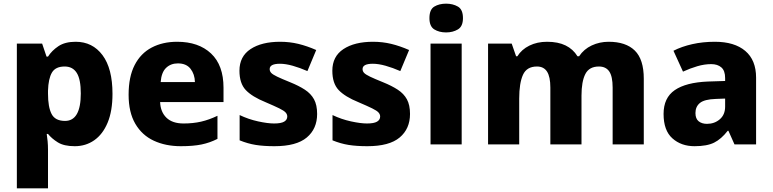

<svg xmlns="http://www.w3.org/2000/svg" viewBox="-20 -788 4217 1048"><path d="M393 -560Q485 -560 539.5 -487Q594 -414 594 -276Q594 -182 567.5 -118.5Q541 -55 494.5 -22.5Q448 10 388 10Q329 10 295.5 -11Q262 -32 242 -57H235Q238 -38 240 -16.5Q242 5 242 29V240H72V-550H210L234 -479H242Q263 -512 299 -536Q335 -560 393 -560ZM333 -425Q283 -425 263.5 -392Q244 -359 242 -293V-277Q242 -204 261.5 -166Q281 -128 335 -128Q421 -128 421 -278Q421 -355 399 -390Q377 -425 333 -425Z M947 -560Q1064 -560 1132 -496Q1200 -432 1200 -309V-231H854Q856 -177 888.5 -145.5Q921 -114 982 -114Q1034 -114 1077.5 -124Q1121 -134 1167 -156V-30Q1126 -9 1080.5 0.5Q1035 10 967 10Q884 10 819.5 -20Q755 -50 718.5 -112.5Q682 -175 682 -271Q682 -369 715 -433Q748 -497 808 -528.5Q868 -560 947 -560ZM951 -442Q912 -442 886.5 -417.5Q861 -393 857 -340H1044Q1043 -383 1020 -412.5Q997 -442 951 -442Z M1711 -166Q1711 -85 1654.5 -37.5Q1598 10 1478 10Q1419 10 1375.5 3Q1332 -4 1288 -22V-160Q1336 -137 1388.5 -125.5Q1441 -114 1476 -114Q1514 -114 1531 -124Q1548 -134 1548 -152Q1548 -164 1539 -174Q1530 -184 1504.5 -196.5Q1479 -209 1430 -230Q1356 -260 1321.5 -296.5Q1287 -333 1287 -402Q1287 -480 1347.5 -520Q1408 -560 1509 -560Q1561 -560 1608.5 -548.5Q1656 -537 1706 -515L1658 -400Q1617 -418 1578 -429Q1539 -440 1508 -440Q1452 -440 1452 -411Q1452 -399 1460.5 -390Q1469 -381 1493 -369.5Q1517 -358 1564 -339Q1611 -320 1644 -298.5Q1677 -277 1694 -246Q1711 -215 1711 -166Z M2218 -166Q2218 -85 2161.5 -37.5Q2105 10 1985 10Q1926 10 1882.5 3Q1839 -4 1795 -22V-160Q1843 -137 1895.5 -125.5Q1948 -114 1983 -114Q2021 -114 2038 -124Q2055 -134 2055 -152Q2055 -164 2046 -174Q2037 -184 2011.5 -196.5Q1986 -209 1937 -230Q1863 -260 1828.5 -296.5Q1794 -333 1794 -402Q1794 -480 1854.5 -520Q1915 -560 2016 -560Q2068 -560 2115.5 -548.5Q2163 -537 2213 -515L2165 -400Q2124 -418 2085 -429Q2046 -440 2015 -440Q1959 -440 1959 -411Q1959 -399 1967.5 -390Q1976 -381 2000 -369.5Q2024 -358 2071 -339Q2118 -320 2151 -298.5Q2184 -277 2201 -246Q2218 -215 2218 -166Z M2415 -768Q2452 -768 2479.5 -752Q2507 -736 2507 -689Q2507 -644 2479.5 -627.5Q2452 -611 2415 -611Q2377 -611 2350.5 -627.5Q2324 -644 2324 -689Q2324 -736 2350.5 -752Q2377 -768 2415 -768ZM2500 -550V0H2330V-550Z M3302 -560Q3396 -560 3445 -512Q3494 -464 3494 -358V0H3324V-310Q3324 -371 3305.5 -398Q3287 -425 3249 -425Q3196 -425 3175 -384Q3154 -343 3154 -266V0H2984V-310Q2984 -369 2966 -397Q2948 -425 2911 -425Q2855 -425 2834.5 -379.5Q2814 -334 2814 -250V0H2644V-550H2773L2797 -481H2804Q2827 -518 2869.5 -539Q2912 -560 2966 -560Q3026 -560 3067 -540Q3108 -520 3132 -481H3141Q3167 -520 3210 -540Q3253 -560 3302 -560Z M3882 -560Q3989 -560 4048 -510Q4107 -460 4107 -364V0H3989L3956 -74H3952Q3917 -29 3878 -9.5Q3839 10 3771 10Q3698 10 3650 -33Q3602 -76 3602 -166Q3602 -254 3663 -296Q3724 -338 3844 -343L3938 -346V-362Q3938 -402 3917.5 -420Q3897 -438 3862 -438Q3825 -438 3786 -426.5Q3747 -415 3708 -397L3656 -511Q3701 -534 3758.5 -547Q3816 -560 3882 -560ZM3887 -248Q3825 -246 3800.5 -226Q3776 -206 3776 -171Q3776 -140 3793.5 -126Q3811 -112 3839 -112Q3880 -112 3909 -137Q3938 -162 3938 -206V-250Z"/></svg>

Font: Noto Kufi Arabic ExtraBold
Style: Regular
Weight: 800
Designer: Monotype Design Team, David Williams, Khaled Hosny
Foundry: Google LLC
Version: Version 2.109; ttfautohint (v1.8.4.7-5d5b)